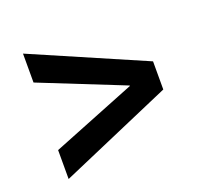

<svg xmlns="http://www.w3.org/2000/svg" viewBox="-92 -672 750 705"><g transform="rotate(-20 282.5 -320.0)"><path d="M63 -188 391 -319V-321L63 -452V-565L502 -375V-265L63 -75Z"/></g></svg>

Font: Murecho Thin
Style: Bold
Weight: 700
Version: Version 1.010